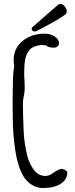

<svg xmlns="http://www.w3.org/2000/svg" viewBox="-20 -934 377 970"><path d="M106 -32Q91 -53 79 -85.5Q67 -118 61 -153Q49 -212 45 -308Q44 -331 44 -387V-450Q45 -477 45 -506Q45 -565 52 -599Q49 -614 49 -630Q49 -690 94 -727Q139 -764 208 -764Q234 -764 256 -750Q278 -736 278 -715Q278 -705 270 -699Q262 -693 250 -693Q240 -693 228.5 -696Q217 -699 214 -705H201V-707Q164 -707 139 -691Q121 -678 111 -648Q107 -637 105 -620Q103 -603 103 -589Q102 -581 102 -557L104 -522L105 -488Q105 -473 101 -453Q96 -428 96 -418V-394Q96 -355 99 -287Q100 -230 112 -173Q121 -120 146 -83Q170 -45 211 -45Q228 -45 253 -63Q280 -81 291 -81Q305 -81 320 -66Q320 -29 292 -9Q266 9 230 14Q210 16 198 16Q170 16 146.5 3Q123 -10 106 -32ZM140 -788Q140 -793 145 -798L161 -812Q166 -817 217 -861L276 -912Q280 -914 285 -914Q297 -914 307 -902Q317 -890 317 -877Q317 -865 310 -861Q274 -833 164 -777Q162 -775 156 -775Q150 -775 145 -778.5Q140 -782 140 -788Z"/></svg>

Font: Amatic SC
Style: Bold
Weight: 700
Designer: Multiple Designers
Foundry: Vernon Adams
Version: Version 2.505